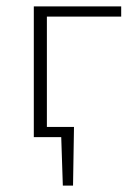

<svg xmlns="http://www.w3.org/2000/svg" viewBox="-20 -430 424 602"><path d="M127 -378V-32H212L209 152H177L172 0H86V-410H360V-378Z"/></svg>

Font: Ysabeau Infant Light
Style: Regular
Weight: 300
Designer: Christian Thalmann (Catharsis Fonts)
Version: Version 0.003